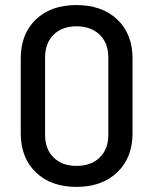

<svg xmlns="http://www.w3.org/2000/svg" viewBox="-20 -729 606 759"><path d="M62 -202.1V-498Q62 -594.7 121.6 -651.9Q181.2 -709 282.2 -709Q383.3 -709 443.6 -651.9Q503.9 -594.7 503.9 -498V-202.1Q503.9 -105.5 443.6 -47.9Q383.3 9.8 282.2 9.8Q181.2 9.8 121.6 -47.9Q62 -105.5 62 -202.1ZM282.2 -73.2Q340.3 -73.2 374.3 -106.4Q408.2 -139.6 408.2 -195.8V-502Q408.2 -558.6 374 -591.8Q339.8 -625 282.2 -625Q225.6 -625 191.9 -591.6Q158.2 -558.1 158.2 -502V-195.8Q158.2 -139.6 191.9 -106.4Q225.6 -73.2 282.2 -73.2Z"/></svg>

Font: Gruenseis Font Medium
Style: Regular
Weight: 500
Designer: Jeremy Tribby
Foundry: Tribby Type
Version: Version 1.408;Glyphs 3.1.2 (3151)